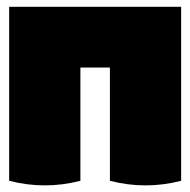

<svg xmlns="http://www.w3.org/2000/svg" viewBox="-20 -540 560 566"><path d="M514 -7Q409 20 304 -7V-341H217V-7Q112 20 7 -7V-520H514Z"/></svg>

Font: Lilita One Rus
Style: Regular
Weight: 400
Designer: Juan Montoreano
Foundry: Juan Montoreano
Version: Version 1.002